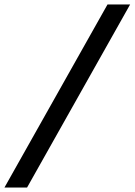

<svg xmlns="http://www.w3.org/2000/svg" viewBox="-58 -736 607 866"><path d="M-38 110H64L529 -716H427Z"/></svg>

Font: Uncut Sans Medium
Style: Italic
Weight: 500
Italic angle: -10°
Designer: Kasper Nordkvist
Foundry: Uncut Type
Version: Version 1.111;FEAKit 1.0